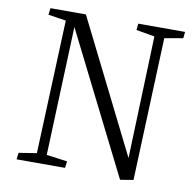

<svg xmlns="http://www.w3.org/2000/svg" viewBox="-80 -790 882 881"><g transform="rotate(10 361.0 -350.0)"><path d="M557 -95 577 -665 491 -680 494 -710H712L709 -680L623 -665L597 0L536 10L208 -644L185 -44L282 -31L278 0H52L56 -31L139 -44L164 -666L81 -679L85 -710H250Z"/></g></svg>

Font: Literata 36pt Light
Style: Italic
Weight: 300
Italic angle: -2°
Designer: Latin by Veronika Burian and Jose Scaglione. Greek by Irene Vlachou. Cyrillic by Vera Evstafieva
Foundry: TypeTogether
Version: Version 3.002